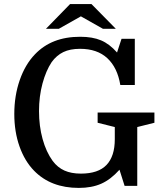

<svg xmlns="http://www.w3.org/2000/svg" viewBox="-20 -910 797 940"><path d="M376 -60Q461 -60 501.5 -102.5Q542 -145 542 -228V-288L458 -309V-359H736V-309L652 -288V0H590L565 -79Q522 -31 475.5 -10.5Q429 10 366 10Q229 10 147 -74Q101 -121 75.5 -193Q50 -265 50 -352Q50 -441 76.5 -517.5Q103 -594 151 -644Q192 -687 247 -708.5Q302 -730 373 -730Q433 -730 474.5 -712.5Q516 -695 553 -653L575 -720H640V-494H569Q555 -579 505.5 -625Q456 -671 372 -671Q323 -671 290 -655Q257 -639 233 -606Q205 -564 188 -501Q171 -438 171 -366Q171 -293 188.5 -229.5Q206 -166 238 -122Q262 -90 295.5 -75Q329 -60 376 -60ZM547 -769 428 -890H323L205 -769H268L376 -830L484 -769Z"/></svg>

Font: Domine Medium
Style: Regular
Weight: 500
Designer: Pablo Impallari, Rodrigo Fuenzalida, Brenda Gallo
Foundry: Pablo Impallari, Rodrigo Fuenzalida, Brenda Gallo
Version: Version 2.000